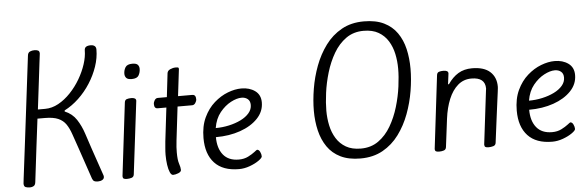

<svg xmlns="http://www.w3.org/2000/svg" viewBox="-53 -1053 3806 1248"><g transform="rotate(-5 1850.0 -429.0)"><path d="M97 14Q81 14 69 9.5Q57 5 57 -14Q57 -14 57.5 -19Q58 -24 60.5 -46Q63 -68 69.5 -118.5Q76 -169 87 -259.5Q98 -350 115.5 -492Q133 -634 158 -840Q160 -860 173.5 -866Q187 -872 203 -872Q217 -872 226.5 -867.5Q236 -863 236 -848Q236 -847 234.5 -835Q233 -823 228.5 -787Q224 -751 215.5 -679Q207 -607 192 -486H239Q284 -486 326.5 -509.5Q369 -533 406 -572Q443 -611 470.5 -658Q498 -705 513.5 -753Q529 -801 529 -841Q529 -858 539.5 -865Q550 -872 570 -872Q586 -872 595.5 -864.5Q605 -857 605 -841Q605 -787 586 -731Q567 -675 534 -623.5Q501 -572 457.5 -531Q414 -490 365 -465L364 -458Q413 -438 440.5 -396Q468 -354 484.5 -303Q501 -252 518 -202L580 -21Q581 -18 581 -13Q581 0 569 7Q557 14 540 14Q524 14 516 9.5Q508 5 503 -8L433 -214Q415 -265 401.5 -305Q388 -345 369.5 -372Q351 -399 319 -413Q287 -427 232 -427H184Q174 -347 161.5 -245.5Q149 -144 134 -18Q132 1 121.5 7.5Q111 14 97 14Z M874 -692Q874 -669 863 -649.5Q852 -630 817 -630Q791 -630 781.5 -641Q772 -652 772 -668Q772 -691 783.5 -710Q795 -729 829 -729Q855 -729 864.5 -718.5Q874 -708 874 -692ZM729 14Q715 14 708.5 10Q702 6 702 -6L759 -482Q761 -499 773.5 -503Q786 -507 803 -507Q817 -507 825.5 -502.5Q834 -498 834 -487L776 -11Q774 5 760 9.5Q746 14 729 14Z M1031 14Q1019 14 1010.5 -5Q1002 -24 997.5 -54.5Q993 -85 993 -120Q993 -141 995.5 -167Q998 -193 999 -207L1025 -426H968Q946 -426 946 -455Q946 -468 954 -480.5Q962 -493 975 -493H1034L1052 -647Q1054 -664 1072 -672Q1090 -680 1107 -680Q1121 -680 1124.5 -678Q1128 -676 1128 -668L1107 -493H1200Q1223 -493 1223 -463Q1223 -451 1214.5 -438.5Q1206 -426 1193 -426H1098L1072 -207Q1069 -183 1068 -164Q1067 -145 1067 -129Q1067 -80 1075.5 -55Q1084 -30 1084 -14Q1084 -1 1064.5 6.5Q1045 14 1031 14Z M1461 14Q1356 14 1302 -44Q1248 -102 1248 -207Q1248 -284 1274.5 -340.5Q1301 -397 1343 -434Q1385 -471 1432 -489Q1479 -507 1521 -507Q1574 -507 1610 -481Q1646 -455 1646 -405Q1646 -346 1603 -301Q1560 -256 1488.5 -231Q1417 -206 1329 -206Q1329 -133 1363.5 -90.5Q1398 -48 1465 -48Q1500 -48 1526.5 -61.5Q1553 -75 1569.5 -88Q1586 -101 1588 -101Q1600 -101 1607.5 -85.5Q1615 -70 1615 -56Q1615 -46 1591 -29Q1567 -12 1531.5 1Q1496 14 1461 14ZM1333 -265Q1377 -265 1420 -274.5Q1463 -284 1497.5 -301Q1532 -318 1552.5 -342Q1573 -366 1573 -395Q1573 -421 1557 -434Q1541 -447 1517 -447Q1486 -447 1447 -426.5Q1408 -406 1375.5 -366Q1343 -326 1333 -265Z M2254 14Q2177 14 2124 -12Q2071 -38 2039 -84.5Q2007 -131 1992.5 -191.5Q1978 -252 1978 -321Q1978 -388 1990.5 -464Q2003 -540 2030 -612Q2057 -684 2100.5 -743Q2144 -802 2206.5 -837Q2269 -872 2352 -872Q2430 -872 2483 -846Q2536 -820 2568 -774Q2600 -728 2614 -668Q2628 -608 2628 -539Q2628 -471 2615.5 -395Q2603 -319 2576 -246.5Q2549 -174 2505.5 -115Q2462 -56 2399.5 -21Q2337 14 2254 14ZM2262 -50Q2328 -50 2376.5 -84.5Q2425 -119 2458 -175.5Q2491 -232 2511 -299Q2531 -366 2539.5 -431Q2548 -496 2548 -546Q2548 -596 2538 -643Q2528 -690 2504.5 -728Q2481 -766 2442 -788.5Q2403 -811 2345 -811Q2279 -811 2230.5 -776.5Q2182 -742 2149 -685.5Q2116 -629 2096 -562Q2076 -495 2067.5 -430Q2059 -365 2059 -315Q2059 -265 2069 -218Q2079 -171 2102.5 -133Q2126 -95 2165 -72.5Q2204 -50 2262 -50Z M2766 14Q2752 14 2745.5 10Q2739 6 2739 -6L2796 -482Q2798 -499 2810.5 -503Q2823 -507 2840 -507Q2854 -507 2862.5 -502.5Q2871 -498 2871 -487L2862 -417H2868Q2898 -461 2936 -484Q2974 -507 3026 -507Q3104 -507 3143.5 -471Q3183 -435 3183 -374Q3183 -371 3182.5 -364Q3182 -357 3179.5 -338.5Q3177 -320 3172 -282Q3167 -244 3158.5 -178.5Q3150 -113 3137 -11Q3135 5 3120 9.5Q3105 14 3088 14Q3075 14 3068.5 10Q3062 6 3062 -6L3104 -353Q3106 -363 3106 -368Q3106 -441 3016 -441Q2965 -441 2928 -409Q2891 -377 2868 -321.5Q2845 -266 2836 -195L2813 -11Q2811 5 2797 9.5Q2783 14 2766 14Z M3505 14Q3400 14 3346 -44Q3292 -102 3292 -207Q3292 -284 3318.5 -340.5Q3345 -397 3387 -434Q3429 -471 3476 -489Q3523 -507 3565 -507Q3618 -507 3654 -481Q3690 -455 3690 -405Q3690 -346 3647 -301Q3604 -256 3532.5 -231Q3461 -206 3373 -206Q3373 -133 3407.5 -90.5Q3442 -48 3509 -48Q3544 -48 3570.5 -61.5Q3597 -75 3613.5 -88Q3630 -101 3632 -101Q3644 -101 3651.5 -85.5Q3659 -70 3659 -56Q3659 -46 3635 -29Q3611 -12 3575.5 1Q3540 14 3505 14ZM3377 -265Q3421 -265 3464 -274.5Q3507 -284 3541.5 -301Q3576 -318 3596.5 -342Q3617 -366 3617 -395Q3617 -421 3601 -434Q3585 -447 3561 -447Q3530 -447 3491 -426.5Q3452 -406 3419.5 -366Q3387 -326 3377 -265Z"/></g></svg>

Font: Kite One
Style: Regular
Weight: 400
Designer: Eduardo Rodriguez Tunni
Foundry: Eduardo Rodriguez Tunni
Version: Version 1.002; ttfautohint (v1.8.4.7-5d5b);gftools[0.9.23]